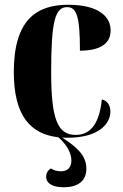

<svg xmlns="http://www.w3.org/2000/svg" viewBox="-20 -569 516 807"><path d="M263 10C402 10 444 -54 444 -100C444 -125 432 -146 408 -151C397 -40 354 -2 298 -2C222 -2 195 -68 195 -267C195 -481 212 -539 262 -539C302 -539 316 -501 316 -356C426 -356 445 -405 445 -441C445 -501 392 -549 266 -549C131 -549 38 -483 38 -266C38 -79 111 -5 225 8C261 38 280 75 280 106C280 135 264 151 236 151C221 151 206 147 194 139C179 148 174 161 174 173C174 203 202 218 248 218C310 218 343 190 343 140C343 83 301 48 241 9C248 10 256 10 263 10Z"/></svg>

Font: Noto Serif Display Condensed ExtraBold
Style: Regular
Weight: 800
Width: 3
Designer: Monotype Design Team
Foundry: Monotype Imaging Inc.
Version: Version 2.009